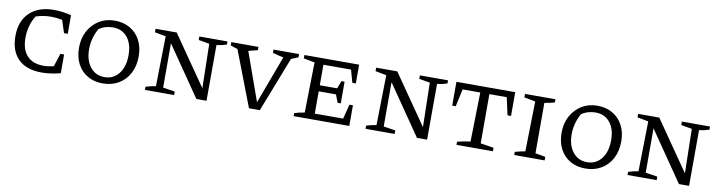

<svg xmlns="http://www.w3.org/2000/svg" viewBox="-24 -1073 6055 1621"><g transform="rotate(10 3003.0 -262.0)"><path d="M332 7Q202 7 132 -62Q62 -131 62 -259Q62 -387 137.5 -459.5Q213 -532 345 -532Q377 -532 415 -527.5Q453 -523 494 -513V-353H462L427 -461Q403 -466 379 -468.5Q355 -471 330 -471Q263 -471 201 -450Q148 -364 148 -258Q148 -158 197.5 -105Q247 -52 339 -52Q379 -52 426 -63L462 -176H494V-15Q448 -4 408.5 1.5Q369 7 332 7Z M856 8Q782 8 726 -24.5Q670 -57 639 -116Q608 -175 608 -255Q608 -337 642 -399Q676 -461 734 -496.5Q792 -532 867 -532Q942 -532 998.5 -499Q1055 -466 1086 -407Q1117 -348 1117 -270Q1117 -187 1084.5 -124.5Q1052 -62 993 -27Q934 8 856 8ZM862 -47Q938 -47 984.5 -106Q1031 -165 1031 -265Q1031 -361 985.5 -417Q940 -473 861 -473Q831 -473 800.5 -464.5Q770 -456 742 -437Q694 -353 694 -257Q694 -162 740 -104.5Q786 -47 862 -47Z M1592 -524H1833V-497Q1809 -489 1790 -485Q1771 -481 1747 -478L1746 0H1659L1366 -426V-46L1468 -30V0H1218V-27Q1240 -34 1261 -39Q1282 -44 1304 -47L1312 -476L1217 -494V-524H1398L1693 -98L1685 -478L1592 -494Z M2110 0 1927 -476Q1898 -484 1866 -496V-524H2099V-496L2020 -476L2168 -62L2321 -473Q2274 -482 2228 -496V-524H2447V-496L2387 -472L2203 0Z M2940 -177H2970V0H2493V-26Q2536 -40 2580 -46L2588 -477L2493 -495V-524H2962V-363H2932L2902 -471H2665V-295H2814L2839 -361H2866V-175H2839L2813 -243H2665V-52H2908Z M3483 -524H3724V-497Q3700 -489 3681 -485Q3662 -481 3638 -478L3637 0H3550L3257 -426V-46L3359 -30V0H3109V-27Q3131 -34 3152 -39Q3173 -44 3195 -47L3203 -476L3108 -494V-524H3289L3584 -98L3576 -478L3483 -494Z M4300 -524V-320H4270L4237 -470H4088V-48L4201 -30V0H3889V-27Q3918 -34 3946 -39.5Q3974 -45 4001 -48L4010 -470H3859L3826 -320H3796V-524Z M4384 0V-27Q4406 -34 4427.5 -38.5Q4449 -43 4471 -47L4480 -476L4384 -494V-524H4645V-497Q4628 -492 4607 -487Q4586 -482 4558 -478V-46L4645 -30V0Z M4993 8Q4919 8 4863 -24.5Q4807 -57 4776 -116Q4745 -175 4745 -255Q4745 -337 4779 -399Q4813 -461 4871 -496.5Q4929 -532 5004 -532Q5079 -532 5135.5 -499Q5192 -466 5223 -407Q5254 -348 5254 -270Q5254 -187 5221.5 -124.5Q5189 -62 5130 -27Q5071 8 4993 8ZM4999 -47Q5075 -47 5121.5 -106Q5168 -165 5168 -265Q5168 -361 5122.5 -417Q5077 -473 4998 -473Q4968 -473 4937.5 -464.5Q4907 -456 4879 -437Q4831 -353 4831 -257Q4831 -162 4877 -104.5Q4923 -47 4999 -47Z M5729 -524H5970V-497Q5946 -489 5927 -485Q5908 -481 5884 -478L5883 0H5796L5503 -426V-46L5605 -30V0H5355V-27Q5377 -34 5398 -39Q5419 -44 5441 -47L5449 -476L5354 -494V-524H5535L5830 -98L5822 -478L5729 -494Z"/></g></svg>

Font: Piazzolla SC
Style: Regular
Weight: 400
Designer: Juan Pablo del Peral
Foundry: Huerta Tipografica
Version: Version 1.330